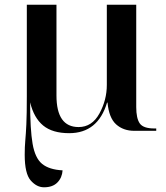

<svg xmlns="http://www.w3.org/2000/svg" viewBox="-20 -556 704 816"><path d="M167 240Q204 240 224 219.5Q244 199 246 168Q189 165 159 140.5Q129 116 118.5 55Q108 -6 108 -121Q124 -55 163.5 -22.5Q203 10 274 10Q396 10 435 -120H437Q443 -55 473.5 -27.5Q504 0 551 0H644V-10H636Q589 -10 574 -31.5Q559 -53 559 -101V-536H434V-195Q434 -131 402.5 -73.5Q371 -16 314 -16Q220 -16 220 -150V-536H94V-147Q94 -70 92 -28Q90 14 87.5 41Q85 68 85 102Q85 182 110.5 211Q136 240 167 240Z"/></svg>

Font: Noto Serif Display Semi
Style: Regular
Weight: 600
Designer: Monotype Design Team
Foundry: Monotype Imaging Inc.
Version: Version 1.900